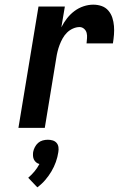

<svg xmlns="http://www.w3.org/2000/svg" viewBox="-20 -548 540 823"><path d="M59 0 145 -520H258L243 -431Q253 -451 267 -469Q281 -487 299 -500.5Q317 -514 338 -521Q359 -528 380 -528Q399 -528 416 -522Q433 -516 444.5 -502.5Q456 -489 461.5 -472Q467 -455 468.5 -436.5Q470 -418 468.5 -399.5Q467 -381 464 -362H351Q352 -373 353 -384.5Q354 -396 351.5 -406.5Q349 -417 340.5 -424.5Q332 -432 321 -432Q307 -432 292.5 -425.5Q278 -419 267 -408Q256 -397 248.5 -383.5Q241 -370 235.5 -355.5Q230 -341 226.5 -326.5Q223 -312 221 -298L172 0ZM140 255 101 214Q116 201 128 186.5Q140 172 149 155Q141 153 135 148Q129 143 125.5 136Q122 129 121.5 120.5Q121 112 122 104Q124 93 129.5 82.5Q135 72 143.5 64.5Q152 57 163 54Q174 51 185 51Q196 51 206 54Q216 57 222.5 64.5Q229 72 230.5 82.5Q232 93 230 104Q227 125 219.5 146Q212 167 200.5 186.5Q189 206 174 223.5Q159 241 140 255Z"/></svg>

Font: Iosevka Curly
Style: Bold Italic
Weight: 700
Italic angle: -9°
Monospace: yes
Designer: Belleve Invis
Foundry: Belleve Invis
Version: Version 22.1.2; ttfautohint (v1.8.4)